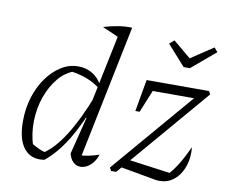

<svg xmlns="http://www.w3.org/2000/svg" viewBox="-82 -861 1149 971"><g transform="rotate(10 492.5 -375.5)"><path d="M380 -24 368 -50Q396 -51 422 -56.5Q448 -62 474 -71Q467 -48 453.5 -30.5Q440 -13 423 -3.5Q406 6 389 6Q367 6 351 -9.5Q335 -25 329 -52L377 -243L372 -245L470 -717L525 -732ZM204 3Q138 14 100.5 -31Q63 -76 63 -170Q63 -236 81 -294Q99 -352 131 -396.5Q163 -441 204 -466.5Q245 -492 291 -492Q333 -492 365.5 -472Q398 -452 416 -415L415 -398Q353 -450 249 -462L280 -465Q232 -450 196.5 -408Q161 -366 140 -307Q119 -248 117.5 -182Q116 -116 136 -54L113 -77Q137 -62 160.5 -50Q184 -38 211 -33L188 -29Q245 -65 297.5 -147.5Q350 -230 401 -361L417 -349Q368 -217 316.5 -131.5Q265 -46 204 3ZM470 -670 379 -710Q420 -722 454.5 -727.5Q489 -733 525 -732ZM497 -758H498V-757ZM546 0 537 -16 937 -484H964L972 -468L572 0ZM767 4 577 -30 615 -72 857 -39 826 -28Q854 -56 879 -96.5Q904 -137 927 -189Q928 -183 928.5 -176.5Q929 -170 929 -163Q929 -115 912 -76.5Q895 -38 865 -15.5Q835 7 795 7Q778 7 767 4ZM614 -320 643 -484H703L636 -320ZM663 -435 643 -484H964L913 -435ZM816 -581 723 -685 747 -706 838 -630 953 -706 971 -685 848 -581Z"/></g></svg>

Font: Piazzolla Thin ExtraLight
Style: Italic
Weight: 250
Italic angle: -11.3°
Version: Version 2.005